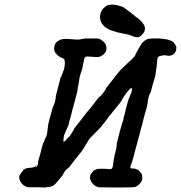

<svg xmlns="http://www.w3.org/2000/svg" viewBox="-20 -810 804 854"><path d="M360 -639Q366 -639 387.5 -639Q409 -639 412 -639Q424 -638 434 -630Q441 -625 448 -616Q452 -610 453 -601Q455 -590 450 -579Q447 -574 439 -567Q432 -561 424 -558Q420 -556 411 -556Q402 -556 381 -558Q366 -559 362 -558Q358 -557 356 -551Q353 -543 349 -521Q346 -501 336 -474Q334 -468 331 -447Q331 -442 329.5 -436.5Q328 -431 327.5 -428Q327 -425 326 -420Q325 -415 325 -410.5Q325 -406 322 -396Q320 -387 313 -361Q311 -356 310 -350Q308 -341 301 -318Q299 -310 297 -301Q294 -290 291 -279Q289 -272 288 -269Q285 -252 281 -245Q279 -242 276 -234Q270 -220 267 -213Q263 -205 262 -186Q262 -179 264 -179Q266 -179 274 -188Q277 -192 278.5 -193Q280 -194 283 -198Q286 -202 287 -202Q291 -203 295 -212Q296 -214 297.5 -215.5Q299 -217 299 -218Q299 -219 301 -221Q304 -225 303 -225Q303 -225 305 -228Q310 -234 309 -236Q308 -236 321.5 -253Q335 -270 338 -274Q354 -294 365 -309Q368 -312 383 -330Q411 -366 420 -378Q423 -381 423 -380Q424 -379 429 -385Q432 -389 432 -389Q433 -388 437.5 -394Q442 -400 442 -401Q442 -402 444 -404Q450 -411 450 -413Q450 -413 449 -413Q448 -413 470 -441Q477 -450 481.5 -455.5Q486 -461 491 -468Q513 -496 519 -502Q520 -504 521 -504Q522 -503 527 -509Q529 -512 530 -512Q531 -512 534 -516Q536 -518 536 -518Q536 -518 538 -520Q540 -522 540.5 -522Q541 -522 542 -523.5Q543 -525 543.5 -525Q544 -525 555 -536Q559 -540 561.5 -541.5Q564 -543 567 -547Q570 -551 570 -551Q572 -552 578 -559Q581 -563 582 -565Q582 -566 582.5 -567Q583 -568 583.5 -569.5Q584 -571 584.5 -572Q585 -573 587 -576.5Q589 -580 590 -581Q591 -582 591 -583Q591 -584 592 -585L593 -586V-587Q594 -588 597 -595Q599 -598 601 -601Q603 -604 603 -604.5Q603 -605 605 -607Q609 -612 608 -614Q608 -615 614 -621Q624 -630 631 -634Q642 -640 673 -639Q678 -639 682 -639Q686 -639 688 -639Q690 -639 690 -639L713 -636Q726 -635 732 -632Q733 -632 735 -631Q746 -628 752 -622Q757 -616 762 -607L764 -602V-595Q764 -588 763 -585Q758 -571 747 -566Q735 -560 722 -563Q713 -565 706 -564Q701 -563 697 -562Q688 -561 684 -557Q680 -553 679 -540Q678 -519 675 -502Q674 -495 673 -489Q673 -480 668 -463Q666 -457 663.5 -448Q661 -439 659.5 -434.5Q658 -430 656 -422Q652 -404 651 -401Q650 -400 650 -399Q650 -398 649.5 -398Q649 -398 648 -397Q642 -384 641 -377Q637 -365 637 -353Q637 -350 633.5 -336Q630 -322 628 -315.5Q626 -309 622 -295Q611 -250 605 -230Q602 -218 601 -213Q595 -192 592 -182Q591 -175 589.5 -170.5Q588 -166 586 -158.5Q584 -151 582 -144Q580 -137 577.5 -126.5Q575 -116 573 -109Q571 -102 568.5 -93.5Q566 -85 564.5 -81.5Q563 -78 561 -72Q558 -62 563 -61Q568 -61 578 -60Q581 -60 585 -58Q589 -56 592 -55Q596 -54 600 -49Q609 -40 612 -31Q613 -27 613 -19Q613 -11 611 -7Q608 1 600 9Q590 19 579 22Q571 24 489 24Q423 23 419 23Q406 20 395 10Q386 1 382 -10Q379 -19 382 -30Q384 -39 386 -39Q388 -40 390 -43Q397 -53 400 -53Q401 -53 402 -53Q410 -59 418 -59Q429 -60 450 -59Q471 -57 474 -58Q480 -61 482 -71Q482 -74 482.5 -74.5Q483 -75 483 -78.5Q483 -82 484 -87.5Q485 -93 486 -100Q487 -107 487.5 -107.5Q488 -108 488.5 -112Q489 -116 490 -121Q493 -130 494 -137Q495 -142 496.5 -146.5Q498 -151 497.5 -151.5Q497 -152 498 -155Q499 -158 498.5 -159Q498 -160 499 -163Q500 -171 499 -171Q499 -171 505 -193Q507 -204 509 -209Q510 -213 512 -222Q517 -238 521 -254Q525 -268 526 -270Q529 -273 529 -280Q529 -285 535 -305Q536 -312 538 -318Q552 -372 553 -372Q554 -372 556 -378Q558 -383 558 -383Q558 -383 559 -386Q561 -390 563 -395Q566 -401 566.5 -408.5Q567 -416 566 -418L565 -419L563 -418Q556 -414 541 -395Q538 -391 535.5 -387Q533 -383 531 -380Q523 -368 522 -365Q521 -361 512 -350Q507 -345 503.5 -340Q500 -335 495 -329Q490 -323 485 -317Q474 -302 469 -297Q465 -294 464 -291Q461 -286 455 -279Q453 -275 445 -265.5Q437 -256 434 -252Q431 -248 427.5 -243.5Q424 -239 420.5 -236Q417 -233 408 -223.5Q399 -214 389 -204.5Q379 -195 376.5 -190.5Q374 -186 370 -180Q366 -174 363 -168.5Q360 -163 357.5 -159Q355 -155 353 -152Q350 -145 336 -128Q330 -121 323.5 -112.5Q317 -104 311 -96.5Q305 -89 297.5 -79Q290 -69 288.5 -67.5Q287 -66 284 -63Q270 -53 266 -44Q264 -41 262 -37.5Q260 -34 260 -34Q261 -33 245 -14Q228 8 218 15Q208 21 202 21Q192 21 189 22L185 24L149 23Q112 23 107 23Q92 21 79 9Q70 -1 67 -11Q63 -27 69 -33Q70 -34 73 -39Q76 -44 79.5 -47.5Q83 -51 82 -52Q82 -53 86.5 -56Q91 -59 95 -61Q102 -63 117 -64Q133 -65 141 -73L143 -75L142 -73Q141 -71 140 -69Q138 -67 138.5 -66.5Q139 -66 140 -66Q143 -67 146 -73Q147 -75 148.5 -79Q150 -83 150 -85.5Q150 -88 149 -88Q149 -88 149 -89Q149 -90 152 -101Q155 -112 156.5 -116Q158 -120 159.5 -127Q161 -134 162.5 -138.5Q164 -143 166 -153Q172 -174 172 -174Q174 -173 176 -180Q177 -184 177.5 -184.5Q178 -185 179 -188Q180 -191 181 -193.5Q182 -196 182 -196Q182 -196 184 -199Q186 -205 188 -209Q189 -212 190 -220Q191 -228 191.5 -231.5Q192 -235 192 -238Q192 -241 193 -244Q194 -250 193 -251Q193 -251 194.5 -257Q196 -263 197.5 -269Q199 -275 200 -279.5Q201 -284 203 -290.5Q205 -297 207 -304Q209 -311 211 -319Q216 -338 217 -338Q218 -338 220 -345Q221 -347 221 -348Q222 -349 225 -358Q226 -364 226 -365Q226 -366 227 -371Q229 -380 228 -381Q227 -381 229 -386Q230 -392 233 -400Q235 -410 237 -417Q239 -424 241.5 -433.5Q244 -443 246.5 -453Q249 -463 250 -466L251 -468Q253 -467 255 -477Q257 -482 257 -482Q259 -484 260 -489Q260 -492 260.5 -492Q261 -492 262 -494.5Q263 -497 263 -498Q265 -500 266 -509Q267 -514 267.5 -517Q268 -520 268 -522Q268 -524 268.5 -527Q269 -530 268.5 -531.5Q268 -533 268 -536Q268 -547 261 -550Q259 -552 255 -553Q242 -557 232 -569Q225 -575 223 -581.5Q221 -588 221 -595Q221 -608 227 -617Q230 -621 233 -624Q236 -627 236.5 -627Q237 -627 241 -629Q249 -635 259 -636Q262 -637 275 -637Q288 -637 289 -636.5Q290 -636 299.5 -635.5Q309 -635 313 -634.5Q317 -634 323.5 -634Q330 -634 332.5 -634.5Q335 -635 339.5 -635.5Q344 -636 344 -636.5Q344 -637 347 -637Q355 -637 356 -639Q356 -639 360 -639ZM498 -787Q504 -787 514 -783Q519 -781 521 -781Q525 -781 540 -770Q546 -765 565 -751Q568 -748 572 -745.5Q576 -743 578.5 -740Q581 -737 586 -734Q604 -722 615 -707Q622 -699 624 -690Q626 -681 623 -672Q621 -667 616 -660.5Q611 -654 605 -649.5Q599 -645 594 -644Q591 -644 585 -645Q577 -646 564 -651Q557 -654 555 -655Q552 -656 533 -660Q528 -660 524 -661.5Q520 -663 515.5 -663.5Q511 -664 503 -666Q487 -671 477.5 -674Q468 -677 461 -681Q454 -685 449.5 -688Q445 -691 440 -697Q427 -711 425 -729Q424 -738 427 -749Q429 -759 436 -768Q445 -780 459 -787Q464 -789 466 -788.5Q468 -788 472 -789Q476 -790 478.5 -789.5Q481 -789 486.5 -789Q492 -789 494.5 -788Q497 -787 498 -787Z"/></svg>

Font: TT2020 Style E
Style: Italic
Weight: 400
Italic angle: -15°
Version: Version 0.2.000